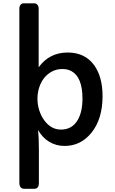

<svg xmlns="http://www.w3.org/2000/svg" viewBox="-20 -886 708 1181"><path d="M129.9 275.4Q99.1 275.4 99.1 237.3V-834Q99.1 -847.2 106.4 -856.4Q113.8 -865.7 125 -865.7H191.4Q202.6 -865.7 210.2 -856.4Q217.8 -847.2 217.8 -834V-472.2Q283.7 -563 396.5 -563Q502.9 -563 559.6 -484.4Q610.8 -413.1 610.8 -294.4Q610.8 -155.8 543.9 -71.3Q478 11.7 377 11.7Q325.2 11.7 282.7 -13.9Q240.2 -39.6 214.4 -86.4Q219.2 -37.6 219.2 37.6V239.3Q219.2 275.4 190.4 275.4ZM251 -147.5Q293 -88.9 355 -88.9Q424.3 -88.9 459 -149.4Q487.3 -199.7 487.3 -279.3Q487.3 -410.6 419.9 -448.2Q396.5 -461.4 362.8 -461.4Q329.1 -461.4 300.8 -446.8Q272.5 -432.1 252.2 -407Q231.9 -381.8 221.2 -348.4Q210.4 -314.9 210.4 -278.6Q210.4 -242.2 221.2 -208.3Q231.9 -174.3 251 -147.5Z"/></svg>

Font: Capriola
Style: Regular
Weight: 400
Designer: Viktoriya Grabowska
Foundry: Viktoriya Grabowska
Version: Version 1.007